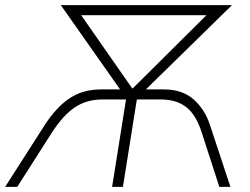

<svg xmlns="http://www.w3.org/2000/svg" viewBox="-41 -725 969 745"><path d="M-21 0 132 -239Q178 -310 229.5 -344Q281 -378 351 -378H425L195 -705H859L525 -378H596Q666 -378 710 -339.5Q754 -301 774 -239L853 0H810L742 -210Q720 -280 681.5 -309.5Q643 -339 584 -339H490L436 0H394L448 -339H356Q295 -339 249.5 -308.5Q204 -278 160 -210L26 0ZM472 -382H474L760 -666H274Z"/></svg>

Font: Nunito Sans ExtraLight
Style: Italic
Weight: 200
Italic angle: -9°
Designer: Vernon Adams
Foundry: Vernon Adams
Version: Version 3.006; ttfautohint (v1.8.3)